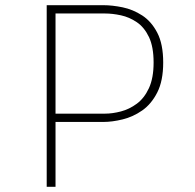

<svg xmlns="http://www.w3.org/2000/svg" viewBox="-20 -720 750 740"><path d="M160 0V-700H378.5Q412.5 -700 452.5 -691.8Q492.5 -683.5 528 -660.5Q563.5 -637.5 586.2 -593.8Q609 -550 609 -479Q609 -408.5 586.2 -363.8Q563.5 -319 528 -294.2Q492.5 -269.5 452.5 -259.8Q412.5 -250 378.5 -250H194V0ZM194 -282H385Q413.5 -282 446 -290.5Q478.5 -299 507.2 -320.2Q536 -341.5 554 -380.2Q572 -419 572 -479Q572 -540 554 -577.5Q536 -615 507.2 -634.5Q478.5 -654 446 -661Q413.5 -668 385 -668H194Z"/></svg>

Font: League Mono Thin
Style: Regular
Weight: 100
Width: 6
Designer: Tyler Finck
Foundry: The League of Moveable Type / Tyler Finck
Version: Version 2.300;RELEASE